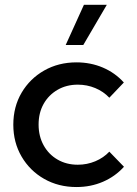

<svg xmlns="http://www.w3.org/2000/svg" viewBox="-20 -752 558 782"><path d="M484.9 -72.8Q449.2 -33.2 399.4 -11.7Q349.6 9.8 291.5 9.8Q218.3 9.8 159.9 -23.4Q101.6 -56.6 67.9 -114.3Q34.2 -171.9 34.2 -244.1Q34.2 -316.9 67.9 -374.3Q101.6 -431.6 159.9 -464.8Q218.3 -498 291.5 -498Q349.1 -498 398.9 -476.8Q448.7 -455.6 484.4 -416L425.3 -354Q401.4 -379.4 367.9 -393.3Q334.5 -407.2 296.9 -407.2Q250.5 -407.2 214.4 -386.2Q178.2 -365.2 157.7 -328.9Q137.2 -292.5 137.2 -244.6Q137.2 -197.3 157.7 -160.2Q178.2 -123 214.4 -102.1Q250.5 -81.1 296.9 -81.1Q334.5 -81.1 368.2 -95.2Q401.9 -109.4 425.3 -134.3ZM319.3 -568.8H247.6L321.8 -732.4H415Z"/></svg>

Font: Kumbh Sans Medium
Style: Regular
Weight: 500
Version: Version 1.005